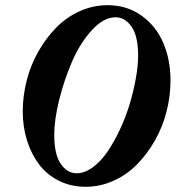

<svg xmlns="http://www.w3.org/2000/svg" viewBox="-20 -696 667 729"><path d="M305.2 13.2Q249 13.2 203.4 -9.8Q157.7 -32.7 128.2 -72Q98.6 -111.3 82.5 -162.8Q66.4 -214.4 66.4 -272.9Q66.4 -332 81.5 -390.9Q96.7 -449.7 125.7 -500.7Q154.8 -551.8 193.6 -591.3Q232.4 -630.9 283 -653.6Q333.5 -676.3 388.2 -676.3Q462.4 -676.3 517.6 -636.5Q572.8 -596.7 600.1 -532.7Q627.4 -468.8 627.4 -390.1Q627.4 -331.1 612.3 -272.2Q597.2 -213.4 568.1 -162.4Q539.1 -111.3 500.2 -71.8Q461.4 -32.2 410.6 -9.5Q359.9 13.2 305.2 13.2ZM270.5 -38.1Q301.3 -38.1 332 -60.5Q362.8 -83 387.9 -119.9Q413.1 -156.7 435.3 -204.1Q457.5 -251.5 472.4 -301Q487.3 -350.6 495.8 -398.4Q504.4 -446.3 504.4 -484.4Q504.4 -559.1 479.5 -594.7Q454.6 -630.4 418.9 -630.4Q374 -630.4 329.6 -582.3Q285.2 -534.2 254.6 -464.4Q224.1 -394.5 205.1 -318.4Q186 -242.2 186 -184.1Q186 -109.4 210.7 -73.7Q235.4 -38.1 270.5 -38.1Z"/></svg>

Font: Elstob 6pt
Style: Italic
Weight: 700
Italic angle: -20°
Designer: Peter S. Baker
Version: Version 1.015